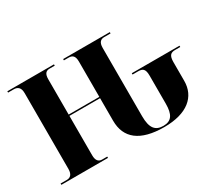

<svg xmlns="http://www.w3.org/2000/svg" viewBox="-130 -987 1434 1269"><g transform="rotate(-30 587.5 -352.0)"><path d="M805 10C981 10 1071 -69 1071 -189V-332C1071 -383 1088 -396 1121 -396H1160V-406H796V-396H838C872 -396 890 -386 890 -334V-119C890 -38 866 0 804 0C743 0 713 -34 713 -126V-647C713 -691 732 -704 758 -704H806V-714H450V-704H486C515 -704 532 -691 532 -647V-378H298V-648C298 -691 315 -704 341 -704H380V-714H24V-704H67C95 -704 117 -691 117 -646V-67C117 -26 98 -10 72 -10H24V0H380V-10H341C315 -10 298 -26 298 -67V-368H532V-196C532 -63 621 10 805 10Z"/></g></svg>

Font: Noto Serif Display ExtraBold
Style: Regular
Weight: 800
Designer: Monotype Design Team
Foundry: Monotype Imaging Inc.
Version: Version 2.009